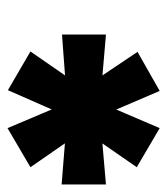

<svg xmlns="http://www.w3.org/2000/svg" viewBox="13 -776 445 511"><g transform="rotate(90 235.5 -520.5)"><path d="M220 -319 117 -379 209 -512 234 -475 72 -463V-580L235 -566L210 -527L118 -664L222 -723L282 -583H261L321 -723L425 -662L333 -529L309 -566L471 -580V-462L309 -475L333 -512L425 -379L321 -318L261 -460H282Z"/></g></svg>

Font: Nunito Sans 12pt Black
Style: Italic
Weight: 900
Italic angle: -9°
Designer: Vernon Adams
Foundry: Vernon Adams
Version: Version 3.101;gftools[0.9.27]